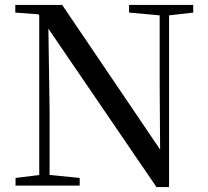

<svg xmlns="http://www.w3.org/2000/svg" viewBox="-20 -752 841 778"><path d="M43 0V-31L148 -44H172L303 -31V0ZM139 0V-707H175L181 -302V0ZM503 -701V-732H763V-701L658 -689H636ZM614 6 165 -652 163 -654 136 -694 42 -701V-732H232L647 -119L629 -113L627 -411V-732H665V6Z"/></svg>

Font: Noto Serif KR ExtraLight Medium
Style: Regular
Weight: 500
Version: Version 2.002-H1;hotconv 1.1.0;makeotfexe 2.6.0